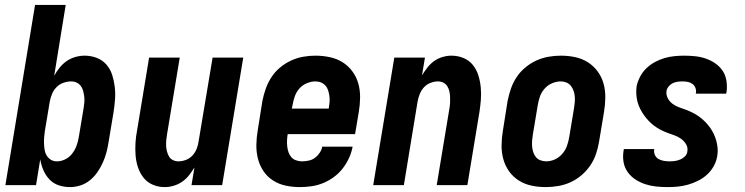

<svg xmlns="http://www.w3.org/2000/svg" viewBox="-20 -755 3040 783"><path d="M266 8Q241 8 219 0.5Q197 -7 181.5 -23.5Q166 -40 157 -61Q148 -82 144 -105L127 0H2L123 -735H248L201 -446Q211 -464 223.5 -479.5Q236 -495 252 -506Q268 -517 287 -522.5Q306 -528 325 -528Q351 -528 374.5 -519Q398 -510 414 -491.5Q430 -473 437.5 -449.5Q445 -426 448 -400.5Q451 -375 449 -349Q447 -323 443 -297L423 -177Q420 -156 414.5 -135Q409 -114 400 -93.5Q391 -73 378 -54Q365 -35 347.5 -20.5Q330 -6 308.5 1Q287 8 266 8ZM212 -97Q229 -97 245.5 -105Q262 -113 273.5 -127.5Q285 -142 291.5 -159Q298 -176 301 -194L321 -314Q323 -326 324 -338Q325 -350 323.5 -361.5Q322 -373 319 -384.5Q316 -396 309.5 -404.5Q303 -413 293 -418Q283 -423 270 -423Q255 -423 239 -417.5Q223 -412 211 -400Q199 -388 192.5 -372.5Q186 -357 183 -341L163 -221Q161 -208 160 -195Q159 -182 159.5 -169Q160 -156 162 -143.5Q164 -131 170.5 -120.5Q177 -110 187.5 -103.5Q198 -97 212 -97Z M652 8Q626 8 603.5 -1.5Q581 -11 566 -29.5Q551 -48 543 -71.5Q535 -95 533 -120.5Q531 -146 532.5 -172Q534 -198 539 -223L588 -520H713L661 -206Q659 -195 658 -183Q657 -171 657.5 -159.5Q658 -148 661 -137Q664 -126 669.5 -116.5Q675 -107 685.5 -102Q696 -97 708 -97Q723 -97 738.5 -103Q754 -109 765 -121Q776 -133 782 -148Q788 -163 790 -179L847 -520H972L886 0H761L773 -72Q763 -56 751 -40.5Q739 -25 723 -14Q707 -3 688.5 2.5Q670 8 652 8Z M1203 8Q1173 8 1145 2Q1117 -4 1093.5 -19Q1070 -34 1054.5 -57Q1039 -80 1032 -107.5Q1025 -135 1025.5 -164.5Q1026 -194 1031 -223L1050 -343Q1055 -368 1063.5 -392.5Q1072 -417 1086.5 -439.5Q1101 -462 1122 -479.5Q1143 -497 1167 -508Q1191 -519 1216 -523.5Q1241 -528 1266 -528Q1296 -528 1324.5 -522Q1353 -516 1376.5 -501.5Q1400 -487 1417 -464Q1434 -441 1441.5 -413.5Q1449 -386 1448.5 -356Q1448 -326 1443 -297L1428 -208H1153V-206Q1151 -194 1150.5 -181.5Q1150 -169 1151.5 -156.5Q1153 -144 1157 -133Q1161 -122 1168.5 -113.5Q1176 -105 1188 -101Q1200 -97 1212 -97Q1225 -97 1239 -100Q1253 -103 1264 -111Q1275 -119 1283.5 -131.5Q1292 -144 1294 -157H1418Q1414 -134 1403.5 -111Q1393 -88 1377.5 -68Q1362 -48 1341.5 -33Q1321 -18 1298 -8.5Q1275 1 1250.5 4.5Q1226 8 1203 8ZM1170 -312H1320L1321 -314Q1323 -326 1324 -338.5Q1325 -351 1323.5 -362.5Q1322 -374 1318.5 -385.5Q1315 -397 1307.5 -405.5Q1300 -414 1289.5 -418.5Q1279 -423 1266 -423Q1249 -423 1231 -415.5Q1213 -408 1200.5 -393.5Q1188 -379 1182 -361.5Q1176 -344 1173 -326Z M1502 0 1588 -520H1713L1701 -448Q1711 -464 1723 -479.5Q1735 -495 1750.5 -506Q1766 -517 1784.5 -522.5Q1803 -528 1821 -528Q1847 -528 1870 -518.5Q1893 -509 1908 -490.5Q1923 -472 1930.5 -448.5Q1938 -425 1940.5 -399.5Q1943 -374 1941 -348Q1939 -322 1935 -297L1886 0H1761L1813 -314Q1815 -325 1815.5 -337Q1816 -349 1815.5 -360.5Q1815 -372 1812.5 -383Q1810 -394 1804 -403.5Q1798 -413 1788 -418Q1778 -423 1766 -423Q1751 -423 1735.5 -417Q1720 -411 1709 -399Q1698 -387 1692 -372Q1686 -357 1683 -341L1627 0Z M2206 8Q2176 8 2147.5 2Q2119 -4 2095.5 -19Q2072 -34 2056 -56.5Q2040 -79 2032.5 -106.5Q2025 -134 2025.5 -164Q2026 -194 2031 -223L2050 -343Q2055 -368 2063.5 -393Q2072 -418 2086.5 -440Q2101 -462 2122 -479.5Q2143 -497 2167 -508Q2191 -519 2216.5 -523.5Q2242 -528 2267 -528Q2297 -528 2325.5 -522Q2354 -516 2377.5 -501Q2401 -486 2417.5 -463.5Q2434 -441 2441.5 -413.5Q2449 -386 2448.5 -356Q2448 -326 2443 -297L2423 -177Q2419 -152 2410.5 -127Q2402 -102 2387 -80Q2372 -58 2351.5 -40.5Q2331 -23 2307 -12Q2283 -1 2257 3.5Q2231 8 2206 8ZM2207 -97Q2225 -97 2242 -104.5Q2259 -112 2272 -126.5Q2285 -141 2291.5 -158.5Q2298 -176 2301 -194L2321 -314Q2323 -326 2324 -338Q2325 -350 2324 -362Q2323 -374 2319 -385Q2315 -396 2308 -405Q2301 -414 2290 -418.5Q2279 -423 2267 -423Q2249 -423 2231.5 -415.5Q2214 -408 2201 -393.5Q2188 -379 2182 -361.5Q2176 -344 2173 -326L2153 -206Q2151 -194 2150 -182Q2149 -170 2150 -158Q2151 -146 2154.5 -135Q2158 -124 2165 -115Q2172 -106 2183.5 -101.5Q2195 -97 2207 -97Z M2702 8Q2678 8 2655 5.5Q2632 3 2611 -4Q2590 -11 2571.5 -23Q2553 -35 2540 -53Q2527 -71 2523 -93.5Q2519 -116 2523 -140L2524 -147H2648V-145Q2646 -133 2651 -122.5Q2656 -112 2665.5 -106.5Q2675 -101 2687 -99Q2699 -97 2711 -97Q2722 -97 2732.5 -98.5Q2743 -100 2754 -104.5Q2765 -109 2773.5 -117.5Q2782 -126 2783 -137Q2786 -153 2778 -166.5Q2770 -180 2757.5 -189Q2745 -198 2730.5 -203Q2716 -208 2701.5 -213.5Q2687 -219 2673.5 -226Q2660 -233 2648 -242Q2636 -251 2625.5 -262Q2615 -273 2606.5 -285Q2598 -297 2591 -310.5Q2584 -324 2580 -339Q2576 -354 2575 -370Q2574 -386 2576 -402Q2580 -422 2590 -441.5Q2600 -461 2615.5 -476Q2631 -491 2650 -501.5Q2669 -512 2689.5 -518Q2710 -524 2730.5 -526Q2751 -528 2771 -528Q2794 -528 2816.5 -525.5Q2839 -523 2860 -515.5Q2881 -508 2898.5 -495.5Q2916 -483 2927.5 -465.5Q2939 -448 2942.5 -425.5Q2946 -403 2943 -380L2941 -373H2817L2818 -375Q2820 -386 2816 -396.5Q2812 -407 2803.5 -413Q2795 -419 2784.5 -421Q2774 -423 2763 -423Q2753 -423 2742.5 -421.5Q2732 -420 2723 -415.5Q2714 -411 2707 -402.5Q2700 -394 2698 -384Q2696 -368 2703.5 -354Q2711 -340 2723.5 -331Q2736 -322 2750.5 -317Q2765 -312 2779.5 -306.5Q2794 -301 2807.5 -294Q2821 -287 2833 -278Q2845 -269 2855.5 -258.5Q2866 -248 2875 -235.5Q2884 -223 2890.5 -209.5Q2897 -196 2901 -181.5Q2905 -167 2906.5 -151Q2908 -135 2905 -119Q2902 -98 2891 -78Q2880 -58 2863.5 -43Q2847 -28 2827 -18Q2807 -8 2786 -2Q2765 4 2744 6Q2723 8 2702 8Z"/></svg>

Font: Iosevka Term Curly XBd Obl
Style: Regular
Weight: 800
Italic angle: -9°
Designer: Belleve Invis
Foundry: Belleve Invis
Version: Version 32.3.0